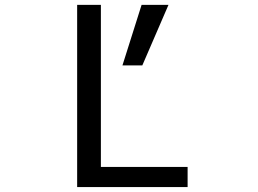

<svg xmlns="http://www.w3.org/2000/svg" viewBox="-20 -752 1040 774"><path d="M659.2 -732.4 553.7 -488.3H473.6L550.8 -732.4ZM386.7 -732.4V-79.1H736.3V2H291V-732.4Z"/></svg>

Font: GenEi Gothic M Regular
Style: Regular
Weight: 400
Designer: o_tamon (Modified); [Source Han Sans]
Ryoko NISHIZUKA  (kana & ideographs); Paul D. Hunt (Latin, Greek & Cyrillic); Wenl
Version: Version 1.1a;Original Version 1.004